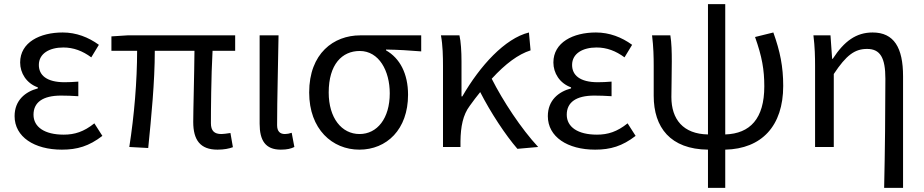

<svg xmlns="http://www.w3.org/2000/svg" viewBox="-20 -715 4497 934"><path d="M281 13C356 13 413 -4 478 -54L439 -115C388 -74 343 -60 290 -60C197 -60 143 -97 143 -157C143 -217 188 -250 277 -250C304 -250 330 -249 361 -247V-318C335 -316 315 -315 294 -315C206 -315 169 -350 169 -399C169 -455 221 -484 288 -484C338 -484 382 -467 424 -436L461 -497C410 -534 351 -557 285 -557C174 -557 78 -509 78 -411C78 -360 108 -310 164 -290V-285C103 -269 51 -227 51 -150C51 -49 147 13 281 13Z M1038 13C1070 13 1094 8 1113 1L1101 -68C1080 -65 1067 -63 1057 -63C1023 -63 1006 -78 1006 -116C1006 -169 1007 -344 1014 -468H1124V-543H600L522 -538V-468H647C647 -321 633 -153 609 0L701 5C716 -146 733 -315 733 -468H926C925 -348 920 -179 920 -122C920 -34 954 13 1038 13Z M1346 13C1377 13 1396 8 1412 0L1399 -69C1387 -65 1376 -63 1366 -63C1343 -63 1328 -75 1328 -106C1328 -237 1333 -396 1335 -543H1243V-113C1243 -32 1271 13 1346 13Z M1728 13C1861 13 1965 -85 1965 -254C1965 -357 1925 -432 1858 -470V-474C1918 -473 1968 -470 2029 -465V-543H1732C1604 -543 1484 -456 1484 -265C1484 -86 1597 13 1728 13ZM1729 -63C1642 -63 1579 -141 1579 -265C1579 -402 1644 -467 1730 -467C1824 -467 1876 -370 1876 -261C1876 -139 1815 -63 1729 -63Z M2598 0C2515 -89 2426 -225 2372 -332C2439 -405 2501 -451 2561 -470L2553 -557C2436 -528 2315 -395 2229 -246H2225V-416C2225 -464 2222 -514 2215 -543H2125C2134 -495 2135 -438 2135 -394V0H2220V-28C2221 -99 2232 -156 2265 -200C2282 -224 2299 -246 2316 -267C2367 -167 2439 -58 2497 9Z M2875 13C2950 13 3007 -4 3072 -54L3033 -115C2982 -74 2937 -60 2884 -60C2791 -60 2737 -97 2737 -157C2737 -217 2782 -250 2871 -250C2898 -250 2924 -249 2955 -247V-318C2929 -316 2909 -315 2888 -315C2800 -315 2763 -350 2763 -399C2763 -455 2815 -484 2882 -484C2932 -484 2976 -467 3018 -436L3055 -497C3004 -534 2945 -557 2879 -557C2768 -557 2672 -509 2672 -411C2672 -360 2702 -310 2758 -290V-285C2697 -269 2645 -227 2645 -150C2645 -49 2741 13 2875 13Z M3653 -535C3687 -439 3698 -376 3698 -295C3698 -138 3629 -65 3508 -61V-695H3424V-61C3303 -63 3246 -135 3246 -243C3246 -278 3248 -357 3248 -416C3248 -464 3247 -505 3241 -543H3152C3159 -486 3160 -438 3160 -394V-249C3160 -95 3241 11 3424 13V199H3508V13C3685 9 3790 -102 3790 -297C3790 -391 3775 -465 3742 -557Z M4281 199H4373V-344C4373 -483 4329 -557 4225 -557C4145 -557 4087 -515 4031 -429H4028L4020 -543H3937C3944 -486 3945 -438 3945 -394V0H4036V-355C4097 -447 4138 -477 4198 -477C4262 -477 4287 -434 4287 -332C4287 -175 4285 22 4281 199Z"/></svg>

Font: Source Han Sans KR Regular
Style: Regular
Weight: 400
Designer: Ryoko NISHIZUKA (kana & ideographs); Paul D. Hunt (Latin, Greek & Cyrillic); Wenlong ZHANG (bopomofo); Sandoll Communica
Foundry: Adobe Systems Incorporated
Version: Version 1.004;PS 1.004;hotconv 1.0.82;makeotf.lib2.5.63406